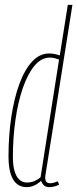

<svg xmlns="http://www.w3.org/2000/svg" viewBox="-20 -760 318 790"><path d="M183 10Q174 10 167.5 7Q161 4 156.5 -2Q152 -8 149 -16Q142 -9 132.5 -3Q123 3 112.5 6.5Q102 10 90 10Q65 10 48.5 -4Q32 -18 23.5 -46Q15 -74 15 -116Q15 -202 26.5 -278.5Q38 -355 59.5 -414Q81 -473 112 -506.5Q143 -540 182 -540Q193 -540 203.5 -538Q214 -536 226 -532L259 -740H278Q259 -618 243.5 -522.5Q228 -427 217 -355Q206 -283 197.5 -231Q189 -179 183.5 -144Q178 -109 174.5 -87Q171 -65 169 -53Q167 -41 166.5 -36.5Q166 -32 166 -30Q166 -17 171 -11.5Q176 -6 186 -6Q194 -6 202.5 -8.5Q211 -11 218 -14L223 0Q213 5 202.5 7.5Q192 10 183 10ZM90 -9Q108 -9 122 -15Q136 -21 147 -31L223 -515Q212 -519 203.5 -521Q195 -523 185 -523Q150 -523 122 -489.5Q94 -456 74 -398Q54 -340 43.5 -266.5Q33 -193 33 -112Q33 -81 39.5 -57.5Q46 -34 59 -21.5Q72 -9 90 -9Z"/></svg>

Font: Georama ExtraCondensed Thin
Style: Italic
Weight: 100
Width: 2
Italic angle: -9°
Designer: Jean-Baptiste Levee
Foundry: Production Type
Version: Version 1.001